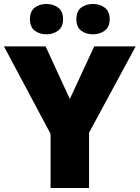

<svg xmlns="http://www.w3.org/2000/svg" viewBox="-20 -948 704 968"><path d="M332 -449 455 -714H664L429 -279V0H235V-273L0 -714H210ZM131 -851Q131 -891 155 -909.5Q179 -928 214 -928Q248 -928 273 -909.5Q298 -891 298 -851Q298 -812 273 -793.5Q248 -775 214 -775Q179 -775 155 -793.5Q131 -812 131 -851ZM365 -851Q365 -891 389 -909.5Q413 -928 449 -928Q483 -928 508 -909.5Q533 -891 533 -851Q533 -812 508 -793.5Q483 -775 449 -775Q413 -775 389 -793.5Q365 -812 365 -851Z"/></svg>

Font: Noto Sans Lao Black
Style: Regular
Weight: 900
Designer: Monotype Design Team
Foundry: Monotype Imaging Inc.
Version: Version 2.003; ttfautohint (v1.8.4.7-5d5b)